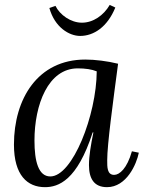

<svg xmlns="http://www.w3.org/2000/svg" viewBox="-20 -755 588 786"><path d="M429.2 -734.9C404.3 -691.9 361.3 -662.1 315.4 -662.1C270 -662.1 225.1 -693.8 207 -731L182.1 -722.2C204.1 -643.1 263.2 -607.9 308.1 -607.9C363.3 -607.9 419.4 -644 452.1 -724.1ZM362.3 -212.9C352.1 -163.1 344.2 -116.7 344.2 -79.1C344.2 -24.9 364.3 11.2 418 11.2C498 11.2 539.1 -83 548.3 -129.9L520 -135.7C500 -64.9 469.2 -39.1 447.3 -39.1C418 -39.1 418.9 -71.8 418.9 -99.1C418.9 -164.1 442.4 -335 463.4 -494.1C419.9 -504.9 369.1 -511.2 329.1 -511.2C134.3 -511.2 37.1 -350.1 37.1 -163.1C37.1 -37.1 92.3 11.2 164.1 11.2C219.2 11.2 295.9 -16.1 359.4 -212.9ZM298.3 -475.1C329.1 -475.1 356 -471.2 376 -462.9C375 -284.2 277.3 -32.7 186 -32.7C137.2 -32.7 121.1 -94.7 121.1 -179.7C121.1 -326.7 177.2 -475.1 298.3 -475.1Z"/></svg>

Font: Lora Italic
Style: Regular
Weight: 400
Italic angle: -3°
Designer: Olga Karpushina, Alexei Vanyashin
Foundry: Cyreal
Version: Version 1.011;PS 001.011;hotconv 1.0.70;makeotf.lib2.5.58329